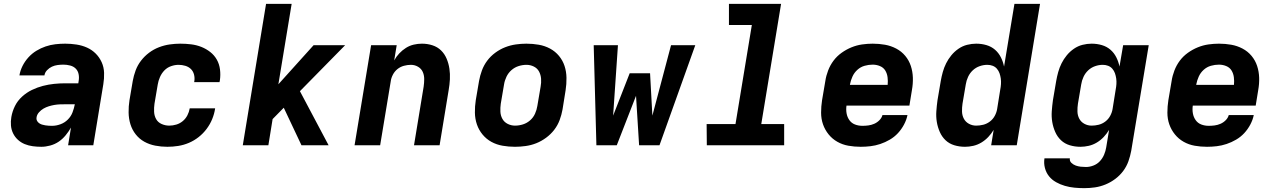

<svg xmlns="http://www.w3.org/2000/svg" viewBox="-20 -755 6640 998"><path d="M195 8Q172 8 150 5Q128 2 108.5 -6Q89 -14 73.5 -28Q58 -42 48.5 -61Q39 -80 37 -102Q35 -124 39 -147Q44 -176 57.5 -203.5Q71 -231 94.5 -252.5Q118 -274 146 -287.5Q174 -301 203 -308.5Q232 -316 261 -319Q290 -322 319 -322H387L389 -335Q392 -353 388.5 -370Q385 -387 373.5 -398.5Q362 -410 344.5 -414.5Q327 -419 310 -419Q295 -419 279.5 -417Q264 -415 250 -408.5Q236 -402 224.5 -390Q213 -378 211 -363H81Q85 -388 97 -412Q109 -436 127.5 -456.5Q146 -477 169 -491Q192 -505 217 -513.5Q242 -522 267.5 -525Q293 -528 319 -528Q348 -528 377.5 -523.5Q407 -519 432.5 -507.5Q458 -496 477.5 -476.5Q497 -457 508.5 -431.5Q520 -406 521 -376.5Q522 -347 517 -317L465 0H334L349 -92Q337 -71 321 -51.5Q305 -32 285 -18.5Q265 -5 241 1.5Q217 8 195 8ZM251 -101Q272 -101 294 -109Q316 -117 332.5 -133.5Q349 -150 357 -171Q365 -192 369 -213H319Q305 -213 291 -212.5Q277 -212 262.5 -209.5Q248 -207 233.5 -202.5Q219 -198 206 -190.5Q193 -183 182.5 -171Q172 -159 170 -145Q168 -136 172 -128Q176 -120 183 -115Q190 -110 198 -107.5Q206 -105 215.5 -103.5Q225 -102 233.5 -101.5Q242 -101 251 -101Z M850 8Q818 8 787 2Q756 -4 730 -18.5Q704 -33 685.5 -56.5Q667 -80 658 -109Q649 -138 648.5 -170Q648 -202 653 -234L670 -334Q675 -362 685 -389Q695 -416 713 -439.5Q731 -463 755 -481Q779 -499 806.5 -509.5Q834 -520 862 -524Q890 -528 917 -528Q946 -528 974 -524.5Q1002 -521 1027 -511Q1052 -501 1073 -484.5Q1094 -468 1107 -445Q1120 -422 1123.5 -394Q1127 -366 1123 -338L1121 -328H989L990 -332Q993 -350 988.5 -367.5Q984 -385 972 -396.5Q960 -408 943 -413Q926 -418 908 -418Q889 -418 869 -411Q849 -404 834.5 -389Q820 -374 811.5 -354.5Q803 -335 800 -316L783 -216Q780 -195 781 -174Q782 -153 791.5 -136Q801 -119 820 -110.5Q839 -102 860 -102Q878 -102 896.5 -107.5Q915 -113 930 -125.5Q945 -138 954 -155.5Q963 -173 966 -191V-192H1098V-190Q1094 -163 1083 -136Q1072 -109 1054 -85Q1036 -61 1012.5 -42.5Q989 -24 962 -12.5Q935 -1 906.5 3.5Q878 8 850 8Z M1547 0 1455 -195 1397 -136 1375 0H1242L1363 -735H1496L1427 -317L1610 -520H1774L1539 -281L1688 0Z M1823 0 1909 -520H2042L2029 -441Q2040 -461 2055.5 -477.5Q2071 -494 2090 -506Q2109 -518 2130.5 -523Q2152 -528 2173 -528Q2202 -528 2228 -519.5Q2254 -511 2272.5 -493Q2291 -475 2301.5 -450Q2312 -425 2316 -398Q2320 -371 2318.5 -342.5Q2317 -314 2312 -286L2265 0H2132L2182 -304Q2185 -324 2185 -344Q2185 -364 2177.5 -381Q2170 -398 2153 -408Q2136 -418 2116 -418Q2098 -418 2079.5 -413Q2061 -408 2046 -396Q2031 -384 2022 -366.5Q2013 -349 2011 -332L1956 0Z M2657 8Q2624 8 2592.5 2.5Q2561 -3 2534.5 -17.5Q2508 -32 2488.5 -55.5Q2469 -79 2459 -108Q2449 -137 2448.5 -169.5Q2448 -202 2453 -234L2470 -334Q2475 -362 2485 -389Q2495 -416 2512.5 -439.5Q2530 -463 2554.5 -481Q2579 -499 2606 -509.5Q2633 -520 2661 -524Q2689 -528 2716 -528Q2749 -528 2780.5 -522.5Q2812 -517 2839 -502.5Q2866 -488 2885.5 -464.5Q2905 -441 2914.5 -412Q2924 -383 2924.5 -350.5Q2925 -318 2920 -286L2904 -186Q2899 -158 2889 -131Q2879 -104 2861 -80.5Q2843 -57 2818.5 -39Q2794 -21 2767.5 -10.5Q2741 0 2712.5 4Q2684 8 2657 8ZM2657 -102Q2678 -102 2698.5 -108.5Q2719 -115 2735.5 -129.5Q2752 -144 2761 -164Q2770 -184 2773 -204L2790 -304Q2794 -325 2792.5 -345.5Q2791 -366 2782 -383Q2773 -400 2755 -409Q2737 -418 2717 -418Q2696 -418 2675.5 -411.5Q2655 -405 2638.5 -390.5Q2622 -376 2612.5 -356Q2603 -336 2600 -316L2583 -216Q2580 -195 2581 -174.5Q2582 -154 2591.5 -137Q2601 -120 2619 -111Q2637 -102 2657 -102Z M3408 0H3302L3286 -257L3186 0H3080L3066 -520H3192L3167 -154L3253 -374H3359L3371 -154L3468 -520H3594Z M4056 0H3654L3653 -110H3803L3888 -625H3769V-735H4040L3937 -110H4056Z M4454 8Q4421 8 4390 2.5Q4359 -3 4332.5 -18Q4306 -33 4287 -56.5Q4268 -80 4258 -108.5Q4248 -137 4248 -169.5Q4248 -202 4253 -234L4270 -334Q4274 -361 4284.5 -388.5Q4295 -416 4312.5 -439.5Q4330 -463 4354.5 -480.5Q4379 -498 4406 -509Q4433 -520 4461 -524Q4489 -528 4516 -528Q4549 -528 4580 -522.5Q4611 -517 4638.5 -502.5Q4666 -488 4685.5 -464.5Q4705 -441 4714.5 -412Q4724 -383 4725 -351Q4726 -319 4720 -286L4707 -206H4380Q4377 -185 4380.5 -165.5Q4384 -146 4395 -130.5Q4406 -115 4424 -108Q4442 -101 4463 -101Q4478 -101 4493.5 -103Q4509 -105 4524 -111.5Q4539 -118 4551 -130Q4563 -142 4567 -157H4697Q4692 -132 4679 -107.5Q4666 -83 4647.5 -63Q4629 -43 4605 -29Q4581 -15 4555.5 -6.5Q4530 2 4504.5 5Q4479 8 4454 8ZM4398 -314H4594Q4596 -334 4593.5 -353.5Q4591 -373 4581.5 -388.5Q4572 -404 4554 -411.5Q4536 -419 4516 -419Q4495 -419 4474 -413Q4453 -407 4436.5 -392Q4420 -377 4411 -357Q4402 -337 4398 -316Z M4996 8Q4967 8 4940.5 0Q4914 -8 4895 -26Q4876 -44 4865 -69Q4854 -94 4849.5 -121Q4845 -148 4847 -176.5Q4849 -205 4853 -234L4870 -334Q4874 -357 4880.5 -380.5Q4887 -404 4898 -426Q4909 -448 4925 -467.5Q4941 -487 4962 -501.5Q4983 -516 5007 -522Q5031 -528 5054 -528Q5082 -528 5107.5 -520.5Q5133 -513 5152 -496.5Q5171 -480 5182.5 -457Q5194 -434 5199 -409L5253 -735H5386L5265 0H5132L5145 -80Q5133 -60 5117 -43Q5101 -26 5081 -14Q5061 -2 5039 3Q5017 8 4996 8ZM5054 -102Q5072 -102 5090.5 -106.5Q5109 -111 5125 -123Q5141 -135 5150.5 -152.5Q5160 -170 5163 -188L5179 -288Q5182 -303 5183 -318Q5184 -333 5182 -347Q5180 -361 5175.5 -374Q5171 -387 5162 -397.5Q5153 -408 5140 -413Q5127 -418 5112 -418Q5092 -418 5072 -411Q5052 -404 5036.5 -389.5Q5021 -375 5012 -355.5Q5003 -336 5000 -316L4983 -216Q4980 -196 4980.5 -175.5Q4981 -155 4990 -138Q4999 -121 5016.5 -111.5Q5034 -102 5054 -102Z M5616 223Q5590 223 5564.5 220.5Q5539 218 5515 211Q5491 204 5469.5 192Q5448 180 5433 161.5Q5418 143 5411.5 118.5Q5405 94 5409 68H5541Q5539 82 5549 91.5Q5559 101 5571.5 105.5Q5584 110 5597.5 111.5Q5611 113 5625 113Q5644 113 5663.5 105.5Q5683 98 5697 83Q5711 68 5719 49Q5727 30 5730 11L5745 -80Q5733 -60 5717 -43Q5701 -26 5681 -14Q5661 -2 5639 3Q5617 8 5596 8Q5567 8 5540.5 0Q5514 -8 5495 -26Q5476 -44 5465 -69Q5454 -94 5449.5 -121Q5445 -148 5447 -176.5Q5449 -205 5453 -234L5470 -334Q5474 -357 5480.5 -380.5Q5487 -404 5498 -426Q5509 -448 5525 -467.5Q5541 -487 5562 -501.5Q5583 -516 5607 -522Q5631 -528 5654 -528Q5682 -528 5707.5 -520.5Q5733 -513 5752 -496.5Q5771 -480 5782.5 -457Q5794 -434 5799 -409L5818 -520H5951L5860 29Q5855 56 5845.5 83Q5836 110 5818.5 133.5Q5801 157 5777 175Q5753 193 5726 204Q5699 215 5671.5 219Q5644 223 5616 223ZM5654 -102Q5672 -102 5690.5 -106.5Q5709 -111 5725 -123Q5741 -135 5750.5 -152.5Q5760 -170 5763 -188L5779 -288Q5782 -303 5783 -318Q5784 -333 5782 -347Q5780 -361 5775.5 -374Q5771 -387 5762 -397.5Q5753 -408 5740 -413Q5727 -418 5712 -418Q5692 -418 5672 -411Q5652 -404 5636.5 -389.5Q5621 -375 5612 -355.5Q5603 -336 5600 -316L5583 -216Q5580 -196 5580.5 -175.5Q5581 -155 5590 -138Q5599 -121 5616.5 -111.5Q5634 -102 5654 -102Z M6254 8Q6221 8 6190 2.5Q6159 -3 6132.5 -18Q6106 -33 6087 -56.5Q6068 -80 6058 -108.5Q6048 -137 6048 -169.5Q6048 -202 6053 -234L6070 -334Q6074 -361 6084.5 -388.5Q6095 -416 6112.5 -439.5Q6130 -463 6154.5 -480.5Q6179 -498 6206 -509Q6233 -520 6261 -524Q6289 -528 6316 -528Q6349 -528 6380 -522.5Q6411 -517 6438.5 -502.5Q6466 -488 6485.5 -464.5Q6505 -441 6514.5 -412Q6524 -383 6525 -351Q6526 -319 6520 -286L6507 -206H6180Q6177 -185 6180.5 -165.5Q6184 -146 6195 -130.5Q6206 -115 6224 -108Q6242 -101 6263 -101Q6278 -101 6293.5 -103Q6309 -105 6324 -111.5Q6339 -118 6351 -130Q6363 -142 6367 -157H6497Q6492 -132 6479 -107.5Q6466 -83 6447.5 -63Q6429 -43 6405 -29Q6381 -15 6355.5 -6.5Q6330 2 6304.5 5Q6279 8 6254 8ZM6198 -314H6394Q6396 -334 6393.5 -353.5Q6391 -373 6381.5 -388.5Q6372 -404 6354 -411.5Q6336 -419 6316 -419Q6295 -419 6274 -413Q6253 -407 6236.5 -392Q6220 -377 6211 -357Q6202 -337 6198 -316Z"/></svg>

Font: Iosevka XBd Ex Obl
Style: Regular
Weight: 800
Width: 7
Italic angle: -9°
Monospace: yes
Designer: Belleve Invis
Foundry: Belleve Invis
Version: Version 32.5.0; ttfautohint (v1.8.4)